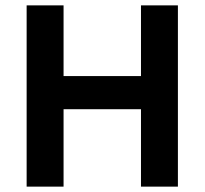

<svg xmlns="http://www.w3.org/2000/svg" viewBox="-20 -695 762 715"><path d="M79.2 0V-675H216.7V-411.7H505V-675H642.5V0H505V-288.3H216.7V0Z"/></svg>

Font: Funnel Sans
Style: Bold
Weight: 700
Designer: NORD ID, Kristian Moeller
Foundry: Dicotype
Version: Version 1.000